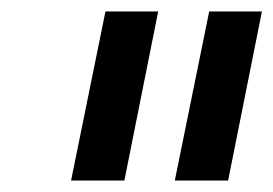

<svg xmlns="http://www.w3.org/2000/svg" viewBox="-20 -760 477 335"><path d="M104 -445 164 -740H256L197 -445ZM285 -445 345 -740H437L378 -445Z"/></svg>

Font: IBM Plex Sans Cond Medm
Style: Italic
Weight: 500
Width: 3
Italic angle: -11°
Designer: Mike Abbink, Paul van der Laan, Pieter van Rosmalen
Foundry: Bold Monday
Version: Version 1.3